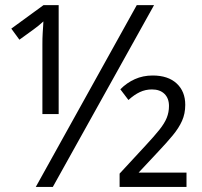

<svg xmlns="http://www.w3.org/2000/svg" viewBox="-20 -734 794 754"><path d="M120.6 0 517.1 -713.9H585L187.5 0ZM146.5 -286.1V-558.1Q146.5 -570.3 146.7 -582Q147 -593.8 147.7 -605.2Q148.4 -616.7 149.2 -627.9Q149.9 -639.2 150.4 -649.9Q141.1 -641.6 131.6 -633.5Q122.1 -625.5 112.3 -618.7L56.2 -578.1L24.4 -621.6L150.9 -713.9H210.4V-286.1ZM449.7 0V-52.2L551.8 -162.6Q585.4 -198.7 605.7 -224.1Q626 -249.5 634.8 -271.2Q643.6 -293 643.6 -317.9Q643.6 -348.1 625.7 -365.5Q607.9 -382.8 576.7 -382.8Q551.3 -382.8 529.1 -372.3Q506.8 -361.8 484.4 -341.3L452.6 -383.3Q477.5 -408.7 509.5 -423.1Q541.5 -437.5 579.6 -437.5Q640.1 -437.5 673.8 -406.2Q707.5 -375 707.5 -322.3Q707.5 -287.6 694.8 -259.3Q682.1 -231 658.4 -202.4Q634.8 -173.8 601.1 -138.2L524.4 -56.2H712.4V0Z"/></svg>

Font: Open Sans SemiCondensed
Style: Regular
Weight: 400
Width: 4
Designer: Monotype Design Team
Foundry: Monotype Imaging Inc.
Version: Version 3.000